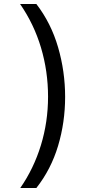

<svg xmlns="http://www.w3.org/2000/svg" viewBox="-20 -812 459 967"><path d="M82 135Q150 37 186 -80.5Q222 -198 222 -325Q222 -453 186.5 -572Q151 -691 81 -792H163Q237 -696 272.5 -574Q308 -452 308 -324Q308 -196 272.5 -77.5Q237 41 163 135Z"/></svg>

Font: ltelugu85
Style: Book
Weight: 400
Designer: Jelle Bosma - Monotype Design Team
Foundry: Monotype Imaging Inc.
Version: Version 2.003